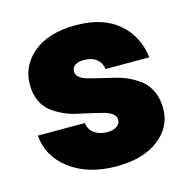

<svg xmlns="http://www.w3.org/2000/svg" viewBox="-89 -656 746 751"><g transform="rotate(-15 284.0 -280.5)"><path d="M527.8 -165Q527.8 -89.8 464.6 -41.5Q401.4 6.8 294.9 6.8Q180.2 6.8 106.4 -48.3Q32.7 -103.5 26.9 -189H216.8Q220.2 -161.6 241.2 -146.7Q262.2 -131.8 293.9 -131.8Q317.9 -131.8 332 -142.1Q346.2 -152.3 346.2 -168Q346.2 -182.6 333.3 -192.6Q320.3 -202.6 299.6 -208Q278.8 -213.4 252 -219.7Q225.1 -226.1 197 -231.9Q168.9 -237.8 142.1 -250.2Q115.2 -262.7 94.5 -279.1Q73.7 -295.4 60.8 -323.7Q47.9 -352.1 47.9 -389.2Q47.9 -466.3 109.4 -517.1Q170.9 -567.9 280.8 -567.9Q390.6 -567.9 453.6 -513.7Q516.6 -459.5 526.9 -372.1H350.1Q345.7 -398.9 326.9 -413.6Q308.1 -428.2 276.9 -428.2Q252.9 -428.2 240.5 -419.2Q228 -410.2 228 -394Q228 -379.9 241 -369.9Q253.9 -359.9 274.9 -354.5Q295.9 -349.1 322.8 -342.5Q349.6 -335.9 377.7 -329.3Q405.8 -322.8 432.6 -309.8Q459.5 -296.9 480.5 -279.5Q501.5 -262.2 514.6 -232.7Q527.8 -203.1 527.8 -165Z"/></g></svg>

Font: Poppins ExtraBold
Style: Regular
Weight: 800
Designer: Ninad Kale (Devanagari), Jonny Pinhorn (Latin)
Foundry: Indian Type Foundry
Version: Version 3.200;PS 1.000;hotconv 16.6.54;makeotf.lib2.5.65590